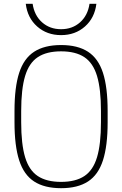

<svg xmlns="http://www.w3.org/2000/svg" viewBox="-20 -976 640 1006"><path d="M300 10Q213 10 159 -25Q105 -60 80.5 -136Q56 -212 56 -335V-395Q56 -519 80.5 -594.5Q105 -670 159 -705Q213 -740 300 -740Q387 -740 441 -705Q495 -670 519.5 -594.5Q544 -519 544 -395V-335Q544 -212 519.5 -136Q495 -60 441 -25Q387 10 300 10ZM300 -23Q376 -23 422 -53.5Q468 -84 488.5 -152.5Q509 -221 509 -336V-394Q509 -509 488.5 -577.5Q468 -646 422 -676.5Q376 -707 300 -707Q224 -707 178 -676.5Q132 -646 111.5 -577.5Q91 -509 91 -394V-336Q91 -221 111.5 -152.5Q132 -84 178 -53.5Q224 -23 300 -23ZM300 -792Q226 -792 175 -837Q124 -882 115 -956H151Q160 -895 200.5 -859Q241 -823 300 -823Q359 -823 399.5 -859Q440 -895 449 -956H485Q476 -882 425 -837Q374 -792 300 -792Z"/></svg>

Font: M PLUS Code Latin Expanded ExtraLight
Style: Regular
Weight: 250
Width: 7
Designer: Coji Morishita
Foundry: UNDERFOREST DESIGN
Version: Version 1.002; ttfautohint (v1.8.3)